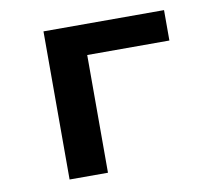

<svg xmlns="http://www.w3.org/2000/svg" viewBox="-68 -655 836 734"><g transform="rotate(-10 350.0 -287.5)"><path d="M145 -575V0H294V-457H613V-575Z"/></g></svg>

Font: Kawkab Mono
Style: Bold
Weight: 700
Monospace: yes
Designer: Abdullah Arif
Foundry: Abdullah Arif
Version: Version 1.000;PS 000.500;hotconv 1.0.88;makeotf.lib2.5.64775